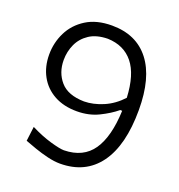

<svg xmlns="http://www.w3.org/2000/svg" viewBox="-134 -849 908 973"><g transform="rotate(20 319.5 -363.0)"><path d="M295.4 10.7Q265.6 10.7 228.8 2Q191.9 -6.8 157 -19Q122.1 -31.2 98.1 -40.5L107.9 -118.7Q166 -89.4 217.8 -74.5Q269.5 -59.6 292 -59.6Q395.5 -61.5 445.6 -134.5Q495.6 -207.5 501 -348.6L490.7 -349.1Q453.6 -318.4 401.6 -293Q349.6 -267.6 284.7 -267.6Q214.4 -267.6 162.8 -295.9Q111.3 -324.2 83.5 -374.8Q55.7 -425.3 55.7 -490.7Q55.7 -554.7 83.5 -610.8Q111.3 -667 167 -702.1Q222.7 -737.3 305.7 -737.3Q437.5 -737.3 508.3 -646Q579.1 -554.7 579.1 -381.3Q579.1 -190.4 505.6 -89.8Q432.1 10.7 295.4 10.7ZM134.3 -489.7Q134.3 -421.9 174.8 -375.2Q215.3 -328.6 302.7 -327.1Q352.5 -327.6 405.3 -350.1Q458 -372.6 500.5 -418.5Q494.6 -542 445.3 -603Q396 -664.1 308.1 -667Q247.6 -666 209.2 -640.6Q170.9 -615.2 152.6 -575.2Q134.3 -535.2 134.3 -489.7Z"/></g></svg>

Font: Pinar DS1 Regular
Style: Regular
Weight: 400
Designer: Amin Abedi
Version: Version 3.000